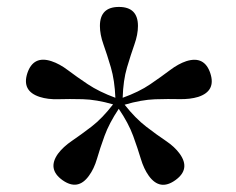

<svg xmlns="http://www.w3.org/2000/svg" viewBox="-20 -792 665 540"><path d="M230 -297.5Q199 -254.5 155.5 -285.5Q112.5 -316.5 143 -359.5Q157.5 -379 182.5 -396Q207.5 -413 237.8 -436.2Q268 -459.5 298 -498.5Q251 -512 212.8 -513Q174.5 -514 144.5 -513Q114.5 -512 91.5 -519.5Q40.5 -536 57 -586.5Q74 -636.5 124.5 -620Q147.5 -612.5 171.2 -594.5Q195 -576.5 226.8 -555.2Q258.5 -534 304.5 -517Q302.5 -566 291.8 -602.5Q281 -639 271 -667Q261 -695 261 -719Q261 -772.5 314.5 -772.5Q368 -772.5 368 -719Q368 -695 358 -666.8Q348 -638.5 337.2 -602.2Q326.5 -566 325 -517Q371 -533.5 402.5 -555Q434 -576.5 457.8 -594.5Q481.5 -612.5 504 -620Q555 -636 571.5 -586Q588 -536 537.5 -519.5Q514.5 -512.5 484.5 -513.2Q454.5 -514 416.2 -512.8Q378 -511.5 330.5 -497.5Q361 -459 391.2 -435.8Q421.5 -412.5 446.5 -395.8Q471.5 -379 485.5 -359.5Q516.5 -316.5 473.5 -285.5Q430 -254 398.5 -297.5Q384.5 -317 376 -345.5Q367.5 -374 354.5 -409.8Q341.5 -445.5 314 -486Q287 -445.5 274 -409.8Q261 -374 252.8 -345.5Q244.5 -317 230 -297.5Z"/></svg>

Font: Fraunces 9pt S000
Style: Regular
Weight: 400
Version: Version 1.000; ttfautohint (v1.8.3)